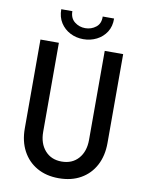

<svg xmlns="http://www.w3.org/2000/svg" viewBox="-98 -971 797 1047"><g transform="rotate(10 301.0 -447.0)"><path d="M300.3 7.8Q231 7.8 179.7 -21.5Q128.4 -50.8 100.1 -103.8Q71.8 -156.7 71.8 -228V-719.7H173.8V-227.1Q173.8 -162.6 208.3 -123.5Q242.7 -84.5 300.3 -84.5Q358.9 -84.5 393.3 -123.5Q427.7 -162.6 427.7 -227.1V-719.7H529.8V-228Q529.8 -156.7 501.7 -103.8Q473.6 -50.8 422.1 -21.5Q370.6 7.8 300.3 7.8ZM300.8 -762.2Q261.2 -762.2 228 -779.3Q194.8 -796.4 174.8 -827.6Q154.8 -858.9 154.8 -902.3H216.3Q216.3 -863.8 241.9 -843.5Q267.6 -823.2 300.8 -823.2Q334.5 -823.2 360.1 -843.3Q385.7 -863.3 384.3 -902.3H447.3Q448.2 -858.9 428.2 -827.6Q408.2 -796.4 374.5 -779.3Q340.8 -762.2 300.8 -762.2Z"/></g></svg>

Font: Reddit Sans Condensed Medium
Style: Regular
Weight: 500
Designer: Stephen Hutchings
Foundry: Reddit
Version: Version 1.014